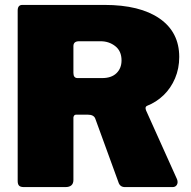

<svg xmlns="http://www.w3.org/2000/svg" viewBox="-20 -762 779 782"><path d="M701 -32Q706 -19 700.5 -9.5Q695 0 683 0H489Q468 0 462 -21L368 -279Q362 -295 337 -295H291Q284 -295 281.5 -290.5Q279 -286 279 -284V-29Q279 0 246 0H78Q63 0 57.5 -6Q52 -12 52 -25V-719Q52 -742 71 -742H405Q550 -742 630 -686.5Q710 -631 710 -530Q710 -483 693 -443Q676 -403 646.5 -374.5Q617 -346 579 -331Q569 -327 575 -312L701 -32ZM396 -444Q434 -444 454.5 -464Q475 -484 475 -516Q475 -554 449.5 -574Q424 -594 390 -594H302Q279 -594 279 -574V-465Q279 -444 296 -444H396Z"/></svg>

Font: Libre Franklin Black
Style: Regular
Weight: 900
Designer: Pablo Impallari, Rodrigo Fuenzalida, Nhung Nguyen
Foundry: Impallari Type
Version: Version 3.000